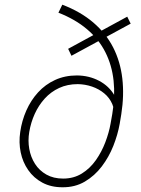

<svg xmlns="http://www.w3.org/2000/svg" viewBox="-20 -790 602 820"><path d="M229.5 -735.8 246.1 -770Q324.2 -740.2 378.4 -693.8Q432.6 -647.5 463.4 -587.2Q494.1 -526.9 502.4 -454.8Q510.7 -382.8 498 -302.2L491.2 -261.2Q482.9 -214.8 464.1 -167.2Q445.3 -119.6 414.8 -79.3Q384.3 -39.1 342.3 -14.4Q300.3 10.3 246.6 9.8Q197.8 9.8 160.9 -10Q124 -29.8 100.6 -63.5Q77.1 -97.2 68.4 -139.2Q59.6 -181.2 66.4 -226.6Q73.2 -274.4 92.5 -318.1Q111.8 -361.8 142.6 -395.5Q173.3 -429.2 215.3 -448.5Q257.3 -467.8 308.6 -467.8Q360.8 -467.3 403.3 -444.8Q445.8 -422.4 469.2 -382.1Q492.7 -341.8 486.3 -287.6L466.8 -284.2Q471.2 -318.4 459.5 -345.5Q447.8 -372.6 425 -391.4Q402.3 -410.2 373 -420.2Q343.8 -430.2 312 -430.7Q268.1 -430.7 232.7 -414.3Q197.3 -397.9 171.1 -369.1Q145 -340.3 128.4 -303.7Q111.8 -267.1 105 -226.6Q98.6 -189.5 105 -154.1Q111.3 -118.7 129.6 -90.1Q147.9 -61.5 178.2 -44.4Q208.5 -27.3 249.5 -27.3Q294.9 -27.3 329.8 -49.1Q364.7 -70.8 389.4 -106Q414.1 -141.1 429.7 -182.1Q445.3 -223.1 452.1 -261.2L459.5 -303.2Q472.2 -378.9 465.1 -445.3Q458 -511.7 429.9 -567.1Q401.9 -622.6 351.8 -665Q301.8 -707.5 229.5 -735.8ZM538.1 -689 285.2 -551.8 271 -581.5 523.4 -718.8Z"/></svg>

Font: Roboto ExtraLight
Style: Italic
Weight: 250
Designer: Christian Robertson
Foundry: Google
Version: Version 3.009; 2024